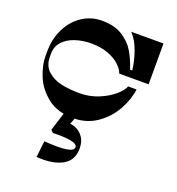

<svg xmlns="http://www.w3.org/2000/svg" viewBox="-178 -845 1221 1326"><g transform="rotate(20 433.0 -182.5)"><path d="M327 -530Q266 -530 211.5 -512Q157 -494 123.5 -457.5Q90 -421 90 -368V-348Q90 -280 131.5 -242.5Q173 -205 233.5 -192Q294 -179 367 -179Q442 -179 507 -206Q572 -233 615 -270.5Q658 -308 668 -338H730Q720 -260 676 -182Q632 -104 557.5 -53Q483 -2 386 -2Q268 -2 195 -60.5Q122 -119 91 -196.5Q60 -274 60 -335V-374Q60 -465 97 -540.5Q134 -616 199 -659.5Q264 -703 346 -703Q437 -703 496.5 -665Q556 -627 587.5 -573Q619 -519 641 -451H657Q650 -514 626 -584Q602 -654 559 -700H796V-400H580Q570 -430 538 -460Q506 -490 452.5 -510Q399 -530 327 -530ZM380 41Q406 43 433.5 57.5Q461 72 480.5 102.5Q500 133 500 181Q500 268 430 306.5Q360 345 240 336L254 216Q359 224 414.5 216Q470 208 470 181Q470 158 422 148.5Q374 139 290 142L272 125L315 -12H401Z"/></g></svg>

Font: Space Cowgirl
Style: Regular
Weight: 400
Designer: Valery Marier
Foundry: Valery Marier
Version: Version 1.000